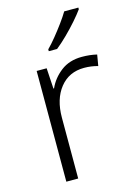

<svg xmlns="http://www.w3.org/2000/svg" viewBox="-117 -828 628 891"><g transform="rotate(-15 197.0 -383.0)"><path d="M307 -541Q346 -541 379 -533L370 -480Q338 -489 304 -489Q231 -489 188 -435Q145 -381 145 -292V0H88V-532H136L142 -433H145Q165 -478 206 -509.5Q247 -541 307 -541ZM351 -758Q336 -737 311.5 -709Q287 -681 259 -653.5Q231 -626 206 -606H166V-615Q185 -634 207 -661Q229 -688 249.5 -716Q270 -744 283 -766H351Z"/></g></svg>

Font: Noto Sans Canadian Aboriginal Light
Style: Regular
Weight: 300
Designer: Monotype Design Team, Typotheque's Kevin King
Foundry: Monotype Imaging Inc.
Version: Version 2.004; ttfautohint (v1.8.4.7-5d5b)